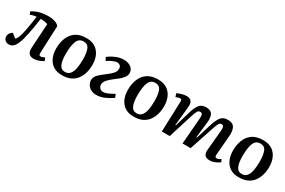

<svg xmlns="http://www.w3.org/2000/svg" viewBox="80 -1425 3467 2338"><g transform="rotate(30 1813.5 -256.0)"><path d="M115 -465Q154 -492 210 -509Q266 -526 339 -526Q396 -526 438 -510.5Q480 -495 491 -470L475 -93Q474 -72 479 -62.5Q484 -53 499 -53Q511 -53 524 -58Q537 -63 555 -71L571 -29Q549 -15 511.5 -0.5Q474 14 439 14Q346 14 352 -90L373 -434Q360 -442 331 -446Q302 -450 272 -450Q265 -397 255.5 -339.5Q246 -282 235 -229Q224 -176 214 -138Q193 -62 164 -24Q135 14 90 14Q56 14 35 -7Q14 -28 14 -58Q14 -82 28.5 -103Q43 -124 65 -134L123 -86Q148 -106 168 -176Q176 -204 184.5 -248.5Q193 -293 201.5 -345Q210 -397 216 -448Q198 -447 173 -441Q148 -435 131 -427Z M839 15Q728 15 671.5 -54.5Q615 -124 615 -236Q615 -313 640.5 -379.5Q666 -446 722.5 -486.5Q779 -527 873 -527Q982 -527 1040 -459Q1098 -391 1098 -277Q1098 -220 1083.5 -168Q1069 -116 1038.5 -74.5Q1008 -33 959 -9Q910 15 839 15ZM848 -38Q895 -38 920.5 -70.5Q946 -103 955.5 -157.5Q965 -212 965 -278Q965 -368 944.5 -421Q924 -474 864 -474Q798 -474 773.5 -410.5Q749 -347 749 -233Q749 -141 771.5 -89.5Q794 -38 848 -38Z M1190 -445Q1232 -479 1288.5 -503Q1345 -527 1402 -527Q1459 -527 1499.5 -498.5Q1540 -470 1540 -418Q1540 -387 1520 -359Q1500 -331 1469 -305Q1438 -279 1407 -257Q1358 -220 1332.5 -189Q1307 -158 1307 -127Q1307 -101 1324.5 -80Q1342 -59 1375 -59Q1402 -59 1436.5 -74Q1471 -89 1519 -116L1539 -71Q1483 -32 1428.5 -9Q1374 14 1319 14Q1274 14 1242 -3.5Q1210 -21 1192.5 -50.5Q1175 -80 1175 -114Q1175 -158 1212.5 -194Q1250 -230 1307 -272Q1354 -307 1378.5 -336Q1403 -365 1403 -402Q1403 -428 1386.5 -443Q1370 -458 1346 -458Q1321 -458 1283.5 -441.5Q1246 -425 1213 -401Z M1847 15Q1736 15 1679.5 -54.5Q1623 -124 1623 -236Q1623 -313 1648.5 -379.5Q1674 -446 1730.5 -486.5Q1787 -527 1881 -527Q1990 -527 2048 -459Q2106 -391 2106 -277Q2106 -220 2091.5 -168Q2077 -116 2046.5 -74.5Q2016 -33 1967 -9Q1918 15 1847 15ZM1856 -38Q1903 -38 1928.5 -70.5Q1954 -103 1963.5 -157.5Q1973 -212 1973 -278Q1973 -368 1952.5 -421Q1932 -474 1872 -474Q1806 -474 1781.5 -410.5Q1757 -347 1757 -233Q1757 -141 1779.5 -89.5Q1802 -38 1856 -38Z M2555 -360Q2559 -404 2552 -423Q2545 -442 2522 -442Q2496 -442 2483 -418.5Q2470 -395 2450 -333L2346 0H2235L2250 -425Q2251 -445 2245.5 -453.5Q2240 -462 2225 -462Q2216 -462 2203 -458Q2190 -454 2169 -446L2154 -492Q2175 -502 2212 -514Q2249 -526 2283 -526Q2376 -526 2365 -418L2338 -152L2345 -150L2409 -368Q2433 -447 2463.5 -486.5Q2494 -526 2558 -526Q2623 -526 2645.5 -486Q2668 -446 2659 -369L2634 -151L2642 -149L2710 -368Q2735 -449 2767 -487.5Q2799 -526 2863 -526Q2931 -526 2956 -483Q2981 -440 2974 -360L2953 -104Q2950 -74 2954.5 -62.5Q2959 -51 2976 -51Q3001 -51 3032 -74L3049 -38Q3035 -26 3012.5 -14Q2990 -2 2964 6Q2938 14 2916 14Q2863 14 2843.5 -12.5Q2824 -39 2828 -80L2854 -363Q2858 -408 2850 -425Q2842 -442 2821 -442Q2807 -442 2797 -434Q2787 -426 2776 -401.5Q2765 -377 2749 -328L2640 0H2526Z M3325 15Q3214 15 3157.5 -54.5Q3101 -124 3101 -236Q3101 -313 3126.5 -379.5Q3152 -446 3208.5 -486.5Q3265 -527 3359 -527Q3468 -527 3526 -459Q3584 -391 3584 -277Q3584 -220 3569.5 -168Q3555 -116 3524.5 -74.5Q3494 -33 3445 -9Q3396 15 3325 15ZM3334 -38Q3381 -38 3406.5 -70.5Q3432 -103 3441.5 -157.5Q3451 -212 3451 -278Q3451 -368 3430.5 -421Q3410 -474 3350 -474Q3284 -474 3259.5 -410.5Q3235 -347 3235 -233Q3235 -141 3257.5 -89.5Q3280 -38 3334 -38Z"/></g></svg>

Font: Literata 36pt SemiBold
Style: Italic
Weight: 600
Italic angle: -2°
Designer: Latin by Veronika Burian and Jose Scaglione. Greek by Irene Vlachou. Cyrillic by Vera Evstafieva
Foundry: TypeTogether
Version: Version 3.002